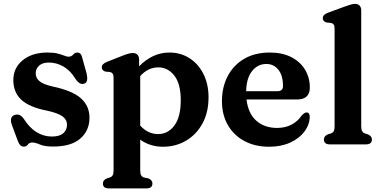

<svg xmlns="http://www.w3.org/2000/svg" viewBox="-20 -764 2016 1016"><path d="M239 -433Q205 -433 187 -416.8Q169 -400.5 169 -376Q169 -351 188.8 -334.5Q208.5 -318 255.5 -307Q363 -284.5 408.2 -243.8Q453.5 -203 453.5 -141.5Q453.5 -73 405 -30.8Q356.5 11.5 261.5 11.5Q216.5 11.5 191.5 0.8Q166.5 -10 150.5 -10Q135 -10 127.5 1Q120 12 105.5 12Q85.5 12 75 -16.5L43.5 -101Q27.5 -145 57 -155.5Q84.5 -165 105 -136.5Q135.5 -88 173.2 -64.8Q211 -41.5 254.5 -41.5Q295 -41.5 314.8 -58.8Q334.5 -76 334.5 -104Q334.5 -131 310.8 -148.2Q287 -165.5 231 -178Q136.5 -196 93.5 -235.5Q50.5 -275 50.5 -340.5Q50.5 -405 100.5 -445.5Q150.5 -486 231 -486Q264.5 -486 285.8 -480.5Q307 -475 320.2 -469.5Q333.5 -464 342.5 -464Q358 -464 367 -475Q376 -486 389.5 -486Q409 -486 415 -459L438.5 -374.5Q443 -355 440.8 -340.2Q438.5 -325.5 424.5 -321Q401.5 -313.5 379.5 -346.5Q352.5 -391 315.8 -412Q279 -433 239 -433Z M716 -449.5V-413Q750 -448 790.2 -467Q830.5 -486 876.5 -486Q936.5 -486 983.2 -455.8Q1030 -425.5 1056.8 -372Q1083.5 -318.5 1083.5 -249Q1083.5 -169.5 1051.5 -110.8Q1019.5 -52 964.8 -19.8Q910 12.5 842.5 12.5Q774 12.5 722 -25V137.5Q722 155.5 727 163.8Q732 172 741 175L765.5 180Q786.5 189 786.5 207Q786.5 233 754.5 233H556Q524.5 233 524.5 207Q524.5 189.5 545 180L562 175Q571.5 171.5 576.2 163.5Q581 155.5 581 137.5V-352Q581 -367.5 576.2 -374Q571.5 -380.5 562.5 -383L538 -385Q518.5 -391 518.5 -408Q518.5 -425.5 545.5 -436.5L628 -469Q663.5 -483.5 683 -483.5Q699 -483.5 707.5 -474.2Q716 -465 716 -449.5ZM817.5 -407.5Q763.5 -407.5 722 -361.5V-99.5Q762.5 -54.5 817 -54.5Q868.5 -54.5 902.5 -99.5Q936.5 -144.5 936.5 -234Q936.5 -320.5 902.5 -364Q868.5 -407.5 817.5 -407.5Z M1619.5 -300.5Q1619.5 -237.5 1551 -237.5H1284.5Q1293.5 -162.5 1336.8 -124.8Q1380 -87 1446 -87Q1490 -87 1523.5 -105Q1557 -123 1575.5 -152Q1592.5 -169.5 1602.5 -169Q1619.5 -168.5 1619 -144Q1617.5 -102.5 1590.2 -66.8Q1563 -31 1515 -9.2Q1467 12.5 1404 12.5Q1329.5 12.5 1273.2 -17.8Q1217 -48 1185.8 -102.2Q1154.5 -156.5 1154.5 -228.5Q1154.5 -303 1185 -361.2Q1215.5 -419.5 1272.2 -452.8Q1329 -486 1408.5 -486Q1473.5 -486 1520.8 -462Q1568 -438 1593.8 -396Q1619.5 -354 1619.5 -300.5ZM1389.5 -425.5Q1343.5 -425.5 1313.8 -387.8Q1284 -350 1282.5 -281.5H1448.5Q1477.5 -281.5 1477.5 -308.5Q1477.5 -364.5 1453 -395Q1428.5 -425.5 1389.5 -425.5Z M1891.5 -709.5V-95.5Q1891.5 -77.5 1896.5 -69.5Q1901.5 -61.5 1910.5 -58L1927 -53Q1948 -43.5 1948 -26Q1948 0 1916.5 0H1725.5Q1694 0 1694 -26Q1694 -43.5 1714.5 -53L1731.5 -58Q1741 -61.5 1745.8 -69.5Q1750.5 -77.5 1750.5 -95.5V-612Q1750.5 -627.5 1745.8 -634Q1741 -640.5 1732 -642.5L1707.5 -645Q1688 -651 1688 -668Q1688 -686.5 1715 -696.5L1803.5 -729Q1823 -736 1835.5 -739.8Q1848 -743.5 1858.5 -743.5Q1874.5 -743.5 1883 -734.2Q1891.5 -725 1891.5 -709.5Z"/></svg>

Font: Fraunces 9pt Soft SemiBold
Style: Regular
Weight: 600
Version: Version 1.000;[b76b70a41]